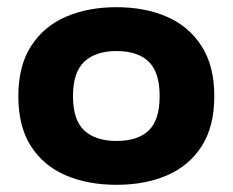

<svg xmlns="http://www.w3.org/2000/svg" viewBox="-20 -504 648 534"><path d="M304 10Q224 10 162.5 -16.5Q101 -43 66 -97.5Q31 -152 31 -237Q31 -321 66.5 -376Q102 -431 163.5 -457.5Q225 -484 304 -484Q383 -484 444 -457.5Q505 -431 540.5 -376Q576 -321 576 -237Q576 -152 541 -97.5Q506 -43 445 -16.5Q384 10 304 10ZM304 -112Q363 -112 393.5 -141Q424 -170 424 -237Q424 -303 393.5 -332.5Q363 -362 304 -362Q246 -362 214.5 -332.5Q183 -303 183 -237Q183 -170 214.5 -141Q246 -112 304 -112Z"/></svg>

Font: Kanit SemiBold
Style: Regular
Weight: 600
Designer: Katatrad Team
Foundry: CadsonDemak
Version: Version 2.000; ttfautohint (v1.8.3)